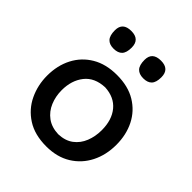

<svg xmlns="http://www.w3.org/2000/svg" viewBox="-214 -917 1070 1070"><g transform="rotate(45 321.0 -382.5)"><path d="M323.7 12.7Q231.9 12.7 170.7 -26.9Q109.4 -66.4 78.9 -130.9Q48.3 -195.3 48.3 -270Q48.3 -350.1 80.8 -412.8Q113.3 -475.6 174.3 -511.7Q235.4 -547.9 321.3 -547.9Q409.7 -547.9 470.5 -511Q531.2 -474.1 562.7 -411.4Q594.2 -348.6 594.2 -270Q594.2 -189.9 561.8 -126Q529.3 -62 468.8 -24.7Q408.2 12.7 323.7 12.7ZM323.2 -82.5Q376.5 -84.5 410.9 -110.4Q445.3 -136.2 462.2 -178.5Q479 -220.7 479 -270Q479 -350.6 438.5 -399.7Q397.9 -448.7 323.2 -452.6Q243.7 -449.2 203.4 -398.2Q163.1 -347.2 163.1 -270Q163.1 -221.2 180.7 -179.2Q198.2 -137.2 233.9 -110.8Q269.5 -84.5 323.2 -82.5ZM203.6 -637.7Q170.4 -637.7 153.6 -656Q136.7 -674.3 136.7 -715.8Q136.7 -777.8 204.6 -777.8Q271.5 -777.8 271.5 -713.4Q271.5 -673.3 254.6 -655.5Q237.8 -637.7 203.6 -637.7ZM437.5 -637.7Q404.3 -637.7 387.2 -656Q370.1 -674.3 370.1 -715.8Q370.1 -777.8 438.5 -777.8Q505.4 -777.8 505.4 -713.4Q505.4 -673.3 488.5 -655.5Q471.7 -637.7 437.5 -637.7Z"/></g></svg>

Font: Pinar DS4-Medium
Style: Regular
Weight: 500
Designer: Amin Abedi
Version: Version 2.000